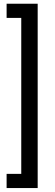

<svg xmlns="http://www.w3.org/2000/svg" viewBox="-20 -832 290 1005"><path d="M14.6 -812.5V-738.3H91.3V78.1H14.6V152.3H177.2V-812.5Z"/></svg>

Font: Roboto Condensed
Style: Regular
Weight: 400
Designer: Google
Version: Version 2.134; 2016